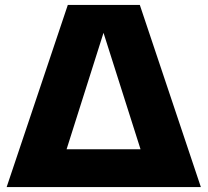

<svg xmlns="http://www.w3.org/2000/svg" viewBox="-20 -760 844 780"><path d="M7 0 255.5 -740H548L796 0ZM224 -70 212 -153.5H589.5L577.5 -70L391.5 -655H409.5Z"/></svg>

Font: Encode Sans SemiExpanded ExtraBold
Style: Regular
Weight: 800
Width: 6
Designer: Multiple Designers
Foundry: Impallari Type
Version: Version 3.002